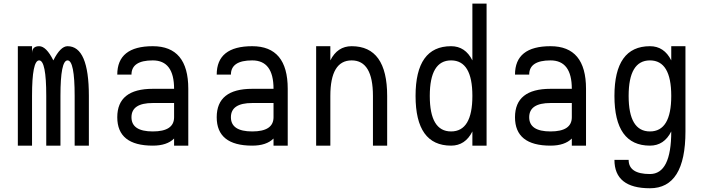

<svg xmlns="http://www.w3.org/2000/svg" viewBox="-20 -801 3868 1056"><path d="M78.1 0V-546.9H156.2V-507.8Q156.2 -546.9 195.3 -546.9Q234.4 -546.9 273.4 -468.8Q312.5 -546.9 351.6 -546.9Q468.8 -546.9 468.8 -273.4V0H390.6V-273.4Q390.6 -468.8 351.6 -468.8Q312.5 -468.8 312.5 -273.4V0H234.4V-273.4Q234.4 -468.8 195.3 -468.8Q156.2 -468.8 156.2 -273.4V0Z M625 -156.2Q625 -312.5 820.3 -312.5H937.5Q937.5 -468.8 820.3 -468.8Q703.1 -468.8 703.1 -390.6H625Q625 -546.9 820.3 -546.9Q1015.6 -546.9 1015.6 -312.5V0H937.5V-39.1Q898.4 0 820.3 0Q625 0 625 -156.2ZM703.1 -156.2Q703.1 -78.1 820.3 -78.1Q937.5 -78.1 937.5 -156.2V-234.4H820.3Q703.1 -234.4 703.1 -156.2Z M1171.9 -156.2Q1171.9 -312.5 1367.2 -312.5H1484.4Q1484.4 -468.8 1367.2 -468.8Q1250 -468.8 1250 -390.6H1171.9Q1171.9 -546.9 1367.2 -546.9Q1562.5 -546.9 1562.5 -312.5V0H1484.4V-39.1Q1445.3 0 1367.2 0Q1171.9 0 1171.9 -156.2ZM1250 -156.2Q1250 -78.1 1367.2 -78.1Q1484.4 -78.1 1484.4 -156.2V-234.4H1367.2Q1250 -234.4 1250 -156.2Z M1718.8 0V-546.9H1796.9V-468.8Q1835.9 -546.9 1914.1 -546.9Q2109.4 -546.9 2109.4 -273.4V0H2031.2V-273.4Q2031.2 -468.8 1914.1 -468.8Q1796.9 -468.8 1796.9 -273.4V0Z M2265.6 -273.4Q2265.6 -546.9 2460.9 -546.9Q2539.1 -546.9 2578.1 -468.8V-781.2H2656.2V0H2578.1V-78.1Q2539.1 0 2460.9 0Q2265.6 0 2265.6 -273.4ZM2343.8 -273.4Q2343.8 -78.1 2460.9 -78.1Q2578.1 -78.1 2578.1 -273.4Q2578.1 -468.8 2460.9 -468.8Q2343.8 -468.8 2343.8 -273.4Z M2812.5 -156.2Q2812.5 -312.5 3007.8 -312.5H3125Q3125 -468.8 3007.8 -468.8Q2890.6 -468.8 2890.6 -390.6H2812.5Q2812.5 -546.9 3007.8 -546.9Q3203.1 -546.9 3203.1 -312.5V0H3125V-39.1Q3085.9 0 3007.8 0Q2812.5 0 2812.5 -156.2ZM2890.6 -156.2Q2890.6 -78.1 3007.8 -78.1Q3125 -78.1 3125 -156.2V-234.4H3007.8Q2890.6 -234.4 2890.6 -156.2Z M3359.4 78.1H3437.5Q3437.5 156.2 3554.7 156.2Q3671.9 156.2 3671.9 -78.1Q3632.8 0 3554.7 0Q3359.4 0 3359.4 -273.4Q3359.4 -546.9 3554.7 -546.9Q3632.8 -546.9 3671.9 -468.8V-546.9H3750V-78.1Q3750 234.4 3554.7 234.4Q3359.4 234.4 3359.4 78.1ZM3437.5 -273.4Q3437.5 -78.1 3554.7 -78.1Q3671.9 -78.1 3671.9 -273.4Q3671.9 -468.8 3554.7 -468.8Q3437.5 -468.8 3437.5 -273.4Z"/></svg>

Font: Luculent
Style: Regular
Weight: 400
Monospace: yes
Designer: Andrew Kensler
Version: Version 1.0.0-845fa02f9341